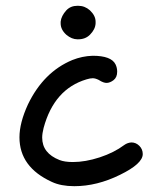

<svg xmlns="http://www.w3.org/2000/svg" viewBox="-20 -639 558 660"><path d="M188.5 -564.5Q190.4 -584 208 -603.5Q222.7 -619.1 246.1 -619.1Q247.1 -619.1 249 -619.1Q271.5 -619.1 289.1 -603.5Q308.6 -585 308.6 -564.5V-558.6Q307.6 -538.1 289.1 -519.5Q273.4 -503.9 249 -503.9Q248 -503.9 246.1 -503.9Q226.6 -503.9 208 -519.5Q188.5 -537.1 188.5 -558.6ZM228.5 -432.6Q262.7 -446.3 298.8 -447.3Q362.3 -447.3 377 -418Q382.8 -406.2 382.8 -392.6Q382.8 -373 370.1 -363.3Q358.4 -354.5 347.2 -354Q335.9 -353.5 319.3 -364.3Q307.6 -370.1 298.8 -370.1Q290 -370.1 277.3 -366.2Q166 -333 129.9 -199.2Q125 -179.7 125 -166Q125 -112.3 184.6 -88.9Q202.1 -82 230.5 -82Q273.4 -82 322.8 -98.1Q372.1 -114.3 407.2 -140.6Q418 -148.4 431.6 -149.4Q447.3 -149.4 459 -137.7Q470.7 -126 470.7 -109.4Q470.7 -76.2 392.6 -38.1Q313.5 1 235.4 1Q189.5 1 158.2 -13.7Q46.9 -64.5 46.9 -167Q46.9 -216.8 76.2 -280.3Q129.9 -391.6 228.5 -432.6Z"/></svg>

Font: sage sans
Style: Regular
Weight: 400
Version: Version 001.032